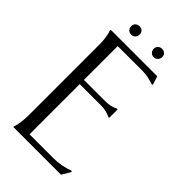

<svg xmlns="http://www.w3.org/2000/svg" viewBox="-213 -753 820 820"><g transform="rotate(45 196.5 -343.0)"><path d="M255.9 -26.9Q303.2 -26.9 348.6 -43.9L351.6 -41.5L352.5 -39.6L330.1 -2L327.1 0H43L40.5 -1V-3.9Q43.5 -10.7 45.7 -20.5Q47.9 -30.3 49.1 -40.5Q50.3 -50.8 51 -60.8Q51.8 -70.8 51.8 -78.6V-509.3Q51.8 -516.6 51.3 -526.6Q50.8 -536.6 49.3 -547.1Q47.9 -557.6 45.7 -567.1Q43.5 -576.7 40.5 -583V-586.4L43 -587.9H319.8L322.8 -586.4L334 -551.3L333 -547.4L330.1 -546.9Q314 -552.2 296.9 -555.9Q279.8 -559.6 262.7 -559.6H111.8V-355.5H241.2Q256.3 -355.5 271 -358.6Q285.6 -361.8 298.8 -368.7H301.3L302.7 -366.2V-319.8L301.3 -316.9H298.8Q285.2 -323.2 270.8 -326.7Q256.3 -330.1 241.2 -330.1H111.8V-26.9ZM118.2 -685.5Q129.4 -685.5 136.2 -679Q143.1 -672.4 143.1 -661.1Q143.1 -649.9 136.2 -642.3Q129.4 -634.8 118.2 -634.8Q106.4 -634.8 99.4 -642.1Q92.3 -649.4 92.3 -661.1Q92.3 -672.4 99.6 -679Q106.9 -685.5 118.2 -685.5ZM253.9 -685.5Q264.6 -685.5 272 -679Q279.3 -672.4 279.3 -661.1Q279.3 -650.4 272.2 -642.6Q265.1 -634.8 253.9 -634.8Q242.7 -634.8 235.6 -642.3Q228.5 -649.9 228.5 -661.1Q228.5 -671.9 236.1 -678.7Q243.7 -685.5 253.9 -685.5Z"/></g></svg>

Font: CAT Linz
Style: Regular
Weight: 400
Designer: Peter Wiegel
Foundry: Peter Wiegel
Version: Version 1.08